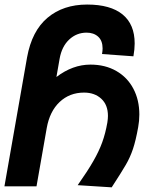

<svg xmlns="http://www.w3.org/2000/svg" viewBox="-40 -819 660 844"><path d="M432 -281Q434.5 -297.5 434.5 -309.5Q434.5 -358 405.2 -385Q376 -412 329.5 -412Q266 -412 222.2 -370.8Q178.5 -329.5 165.5 -256.5L120.5 0H-20.5L79 -567Q100 -683 169 -741Q238 -799 343 -799Q445.5 -799 498.8 -755.5Q552 -712 552 -628Q552 -603 546.5 -571.5L408.5 -581.5Q411 -595.5 411 -606Q411 -640 391.5 -657.8Q372 -675.5 340.5 -675.5Q296.5 -675.5 264 -645Q231.5 -614.5 222 -560.5L208 -480.5Q279.5 -535 357.5 -535Q422.5 -535 471.2 -507Q520 -479 546.2 -429.2Q572.5 -379.5 572.5 -315.5Q572.5 -287.5 567.5 -260.5Q557 -201.5 544.5 -164.2Q532 -127 513.2 -94.8Q494.5 -62.5 451 4.5L301.5 -5Q345.5 -67.5 370.2 -110.8Q395 -154 409.2 -193Q423.5 -232 432 -281Z"/></svg>

Font: JuliaMono ExtraBold
Style: Italic
Weight: 800
Italic angle: -9°
Monospace: yes
Designer: cormullion
Foundry: corm
Version: Version 0.057; ttfautohint (v1.8.4)